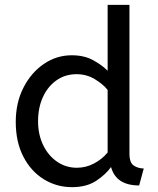

<svg xmlns="http://www.w3.org/2000/svg" viewBox="-20 -760 653 792"><path d="M277 12Q213 12 160 -21Q107 -54 76 -114.5Q45 -175 45 -257Q45 -336 76.5 -398Q108 -460 160.5 -496Q213 -532 276 -532Q328 -532 365.5 -511Q403 -490 424 -468V-740H514V-126Q514 -88 532.5 -76.5Q551 -65 573 -65L554 5Q459 5 438 -71Q416 -40 376.5 -14Q337 12 277 12ZM297 -68Q334 -68 367.5 -85.5Q401 -103 424 -131V-389Q405 -413 371 -433.5Q337 -454 296 -454Q248 -454 212 -428Q176 -402 156.5 -358.5Q137 -315 137 -260Q137 -205 158 -161.5Q179 -118 215.5 -93Q252 -68 297 -68Z"/></svg>

Font: ABeeZee
Style: Regular
Weight: 400
Designer: Anja Meiners
Foundry: Anja Meiners
Version: Version 1.003; ttfautohint (v1.8.3)